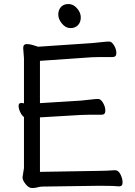

<svg xmlns="http://www.w3.org/2000/svg" viewBox="-20 -926 678 962"><path d="M384.8 -838.9Q384.8 -814.9 370.8 -800Q356.9 -785.2 333 -785.2Q309.1 -785.2 290.5 -807.6Q272 -830.1 272 -853Q272 -876 285.4 -890.9Q298.8 -905.8 323 -905.8Q347.2 -905.8 366 -884.3Q384.8 -862.8 384.8 -838.9ZM472.2 -69.8Q510.3 -69.8 555.2 -73.2H556.2Q573.2 -73.2 583.7 -52Q594.2 -30.8 594.2 -11.5Q594.2 7.8 577.1 7.8H576.2Q552.2 4.9 488.8 4.9H473.1L194.8 8.8Q179.7 8.8 168.5 12.5Q157.2 16.1 140.6 16.1Q124 16.1 108.4 -3.4Q92.8 -22.9 92.8 -37.1L100.1 -84V-339.8Q90.3 -345.7 81.8 -363.3Q73.2 -380.9 73.2 -395.5Q73.2 -410.2 86.9 -410.2H89.8Q97.7 -408.2 100.1 -408.2V-633.8L96.2 -685.1Q96.2 -705.1 113.5 -705.1Q130.9 -705.1 150.9 -698.2L170.9 -691.9L439.9 -710Q461.9 -711.9 488 -714.8Q514.2 -717.8 527.1 -717.8Q540 -717.8 551.5 -698.5Q563 -679.2 563 -659.7Q563 -640.1 543.9 -640.1H481.9Q455.1 -640.1 440.9 -639.2L180.2 -621.1V-409.2L384.8 -421.9Q406.7 -423.8 432.9 -427Q459 -430.2 471.9 -430.2Q484.9 -430.2 496.3 -410.6Q507.8 -391.1 507.8 -371.1Q507.8 -351.1 488.8 -351.1H425.8Q399.9 -351.1 386.2 -350.1L180.2 -337.9V-64.9Z"/></svg>

Font: LXGW WenKai Screen R
Style: Regular
Weight: 400
Designer: Fontworks Inc.
Version: Version 1.235;May 31, 2022